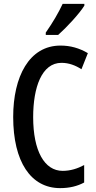

<svg xmlns="http://www.w3.org/2000/svg" viewBox="-20 -960 497 990"><path d="M415 -931V-940H303C282 -895 253 -845 216 -792V-780H280C323 -818 390 -890 415 -931ZM297 -636C335 -636 369 -623 400 -603L433 -686C389 -712 343 -725 292 -725C130 -725 48 -564 48 -357C48 -126 139 10 290 10C338 10 379 0 414 -19V-109C380 -91 344 -79 303 -79C209 -79 151 -182 151 -356C151 -509 195 -636 297 -636Z"/></svg>

Font: Noto Sans Khmer ExtraCondensed Medium
Style: Regular
Weight: 500
Width: 2
Designer: Danh Hong and the Monotype Design Team
Foundry: Monotype Imaging Inc.
Version: Version 2.004